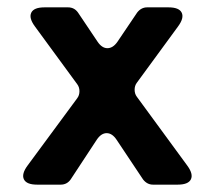

<svg xmlns="http://www.w3.org/2000/svg" viewBox="-20 -502 584 522"><path d="M55 -52 190 -235Q196 -243 196 -254Q196 -265 190 -273L75 -430Q58 -453 65 -467.5Q72 -482 101 -482H165Q182 -482 192 -468L245 -389Q257 -371 272 -371Q287 -371 299 -388L353 -468Q364 -482 380 -482H438Q467 -482 474 -467.5Q481 -453 464 -430L352 -277Q346 -269 346 -258Q346 -247 352 -239L489 -52Q506 -29 499 -14.5Q492 0 463 0H396Q380 0 369 -14L297 -122Q285 -140 270 -140Q255 -140 243 -122L172 -14Q162 0 145 0H81Q52 0 45 -14.5Q38 -29 55 -52Z"/></svg>

Font: Higure Gothic Black
Style: Regular
Weight: 900
Designer: Yoshimichi Ohira
Foundry: Positype
Version: Version 1.000